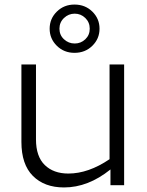

<svg xmlns="http://www.w3.org/2000/svg" viewBox="-20 -813 644 843"><path d="M525 0H465V-69Q367 10 261 10Q175 10 124.5 -40.5Q74 -91 74 -190V-530H138V-201Q138 -126 176.5 -88.5Q215 -51 280 -51Q368 -51 461 -114V-530H525ZM307 -581Q261 -581 229.5 -612Q198 -643 198 -687Q198 -731 229.5 -762Q261 -793 307 -793Q354 -793 385.5 -762Q417 -731 417 -687Q417 -643 385.5 -612Q354 -581 307 -581ZM261 -640.5Q281 -622 308 -622Q335 -622 354.5 -640.5Q374 -659 374 -687Q374 -715 354.5 -734Q335 -753 308 -753Q281 -753 261 -734Q241 -715 241 -687Q241 -659 261 -640.5Z"/></svg>

Font: Roundo
Style: Regular
Weight: 400
Designer: Namrata Goyal (Gurmukhi), Shiva Nallaperumal (Latin)
Foundry: Indian Type Foundry
Version: Version 1.000;PS 1.0;hotconv 1.0.88;makeotf.lib2.5.647800